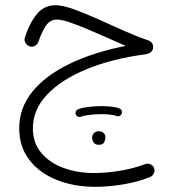

<svg xmlns="http://www.w3.org/2000/svg" viewBox="-20 -430 680 747"><path d="M195.8 -409.7Q223.6 -409.7 267.1 -394Q310.5 -378.4 361.1 -355.7Q411.6 -333 461.7 -310.5Q511.7 -288.1 552.7 -274.4Q575.7 -267.6 575.7 -247.1Q575.7 -224.1 546.4 -218.8Q416.5 -201.7 317.6 -161.1Q218.8 -120.6 163.3 -62Q107.9 -3.4 107.9 69.3Q107.9 125.5 140.1 164.3Q172.4 203.1 226.6 223.1Q280.8 243.2 346.7 243.2Q393.6 243.2 446.5 234.4Q499.5 225.6 543.5 209Q554.7 204.6 564.9 209Q575.2 213.4 579.1 223.1Q583.5 233.9 578.9 243.9Q574.2 253.9 564 258.8Q518.1 277.3 460.7 287.1Q403.3 296.9 350.1 296.9Q268.6 296.9 201.4 270.3Q134.3 243.7 94.5 192.6Q54.7 141.6 54.7 68.8Q54.7 -9.8 105.7 -73Q156.7 -136.2 250 -181.4Q343.3 -226.6 469.2 -251.5Q439.5 -264.2 400.9 -281.5Q362.3 -298.8 323 -315.4Q283.7 -332 251.5 -343Q219.2 -354 202.1 -354Q173.8 -354 157.7 -328.6Q141.6 -303.2 129.9 -268.6Q127 -258.3 116.9 -252.2Q106.9 -246.1 95.7 -249.5Q85.9 -252.4 79.6 -262.5Q73.2 -272.5 76.7 -283.2Q92.3 -335 121.1 -372.3Q149.9 -409.7 195.8 -409.7ZM274.4 14.2Q272.5 8.3 275.6 2.4Q278.8 -3.4 284.7 -5.4Q302.7 -11.7 327.4 -14.4Q352.1 -17.1 376 -17.1Q397 -17.1 415 -14.9Q433.1 -12.7 445.3 -7.8Q451.7 -4.4 453.9 2.2Q456.1 8.8 452.1 14.6Q445.3 25.4 434.6 21.5Q412.6 14.2 376 14.2Q353 14.2 330.8 16.6Q308.6 19 293.9 24.4Q287.6 26.4 282 23.2Q276.4 20 274.4 14.2ZM338.4 105Q338.4 95.7 345.5 88.1Q352.5 80.6 364.7 80.6Q378.9 80.6 386.7 91.8Q390.1 96.7 390.1 105.5Q390.1 114.3 385 123.8Q379.9 133.3 364.3 133.3Q353.5 133.3 348.1 128.4Q342.8 123.5 340.3 117.2Q338.4 109.4 338.4 105Z"/></svg>

Font: Mikhak Light
Style: Regular
Weight: 300
Designer: Amin Abedi
Version: Version 3.3